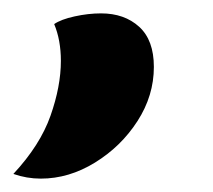

<svg xmlns="http://www.w3.org/2000/svg" viewBox="-74 -139 319 287"><path d="M-13 128Q-34 128 -54 121Q-14 78 1.5 34Q17 -10 17 -48Q17 -79 7 -103Q17 -110 37.5 -114.5Q58 -119 77 -119Q112 -119 134 -99Q156 -79 156 -39Q156 4 131.5 42Q107 80 68 104Q29 128 -13 128Z"/></svg>

Font: Sansita Swashed SemiBold
Style: Regular
Weight: 600
Designer: Pablo Cosgaya
Foundry: Omnibus-Type
Version: Version 1.003; ttfautohint (v1.8.3)